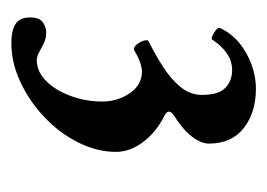

<svg xmlns="http://www.w3.org/2000/svg" viewBox="-88 -542 482 347"><g transform="rotate(90 153.5 -369.0)"><path d="M58 -148Q36 -148 24 -155.5Q12 -163 12 -182Q12 -199 21 -205Q30 -211 39 -211Q47 -211 53 -209Q59 -207 66 -203Q73 -199 78.5 -196.5Q84 -194 89 -194Q110 -194 127 -211Q144 -228 154 -255.5Q164 -283 164 -312Q164 -340 149 -362Q134 -384 110 -384Q95 -384 71 -370Q67 -368 61.5 -374Q56 -380 54 -387.5Q52 -395 55 -396Q79 -408 101 -422Q123 -436 137.5 -453.5Q152 -471 152 -493Q152 -522 139.5 -534.5Q127 -547 107 -547Q76 -547 52 -511Q50 -508 39.5 -514.5Q29 -521 31 -525Q45 -555 76.5 -572.5Q108 -590 141 -590Q184 -590 212 -568Q240 -546 240 -505Q240 -491 227.5 -474.5Q215 -458 188 -441Q176 -432 189 -425Q218 -411 236.5 -387Q255 -363 255 -337Q255 -303 238 -269Q221 -235 192.5 -208Q164 -181 129 -164.5Q94 -148 58 -148Z"/></g></svg>

Font: Junicode
Style: Bold
Weight: 700
Designer: Peter S. Baker
Version: Version 2.100; ttfautohint (v1.8.4)